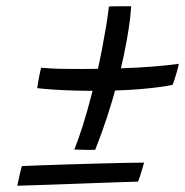

<svg xmlns="http://www.w3.org/2000/svg" viewBox="-20 -683 589 611"><path d="M529.5 -413Q492 -405 427 -399.5Q362 -394 276 -394Q243 -394 210.2 -395Q177.5 -396 148.5 -398Q119.5 -400 98.5 -402.5Q99 -407.5 100.5 -416.8Q102 -426 104 -436.2Q106 -446.5 107.8 -455Q109.5 -463.5 111 -467.5Q123 -466.5 143 -465.2Q163 -464 188.8 -463.8Q214.5 -463.5 243 -463.5Q304.5 -463.5 363.2 -465.5Q422 -467.5 470.5 -471.5Q519 -475.5 549 -480Q547 -469 543 -455Q539 -441 535.2 -429.5Q531.5 -418 529.5 -413ZM397.5 -663Q395.5 -629.5 389.2 -589.2Q383 -549 373.5 -504.2Q364 -459.5 351.5 -413.5Q337.5 -361.5 320 -308.2Q302.5 -255 283 -206.5Q279.5 -206 270.8 -206Q262 -206 251.2 -206.2Q240.5 -206.5 231 -206.8Q221.5 -207 216.5 -207Q230.5 -242 244 -285Q257.5 -328 269.5 -374.5Q280 -411.5 288.8 -450.5Q297.5 -489.5 304.8 -527.5Q312 -565.5 317.8 -599.8Q323.5 -634 326.5 -662Q329.5 -662.5 336.8 -662.8Q344 -663 353.5 -663Q363 -663 372.2 -663Q381.5 -663 388.5 -663Q395.5 -663 397.5 -663ZM438.5 -165.5Q436 -157 432.5 -145.2Q429 -133.5 425.8 -123Q422.5 -112.5 419.5 -105Q399 -104.5 360.8 -103.2Q322.5 -102 275.8 -100.2Q229 -98.5 182 -96.8Q135 -95 96 -93.8Q57 -92.5 35 -92Q37 -100.5 39.2 -111.5Q41.5 -122.5 44.2 -134Q47 -145.5 49.5 -154.5Q72 -155.5 112.5 -157Q153 -158.5 202 -160Q251 -161.5 298.5 -162.8Q346 -164 383.5 -164.8Q421 -165.5 438.5 -165.5Z"/></svg>

Font: Grandstander Thin Light
Style: Italic
Weight: 300
Italic angle: -15°
Version: Version 1.200